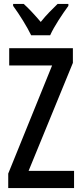

<svg xmlns="http://www.w3.org/2000/svg" viewBox="-20 -960 416 980"><path d="M139 -780H236C256 -825 299 -889 329 -930V-940H274C243 -909 220 -888 188 -848C158 -883 126 -918 101 -940H47V-930C80 -885 119 -822 139 -780ZM358 0V-88H126L352 -639V-714H27V-626H246L22 -74V0Z"/></svg>

Font: Noto Sans Malayalam ExtraCondensed Medium
Style: Regular
Weight: 500
Width: 2
Designer: Jelle Bosma - Monotype Design Team
Foundry: Monotype Imaging Inc.
Version: Version 2.104